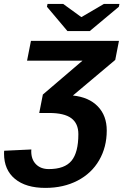

<svg xmlns="http://www.w3.org/2000/svg" viewBox="-27 -733 647 961"><path d="M217.3 113.3Q296.4 113.3 330.8 71.8Q365.2 30.3 365.2 -61.5Q365.2 -115.2 329.8 -141.4Q294.4 -167.5 219.2 -167.5H169.4L187.5 -259.8L385.7 -429.2H108.4L127.9 -528.3H568.4L549.8 -433.1L337.9 -254.9Q418 -246.6 462.6 -200.4Q507.3 -154.3 507.3 -79.6Q507.3 3.4 469.2 69.1Q431.2 134.8 361.1 171.1Q291 207.5 200.2 207.5Q102.5 207.5 47.9 162.4Q-6.8 117.2 -6.8 35.6L-6.3 21.5L129.9 15.1L129.4 24.4Q129.4 65.4 153.3 89.4Q177.2 113.3 217.3 113.3ZM422.4 -577.6H310.5L208 -699.2L210.9 -713.4H289.1L379.4 -647.9H381.3L493.2 -713.4H570.8L567.9 -699.2Z"/></svg>

Font: Liberation Mono
Style: Bold Italic
Weight: 700
Italic angle: -12°
Monospace: yes
Designer: Steve Matteson
Foundry: Ascender Corporation
Version: Version 2.1.5